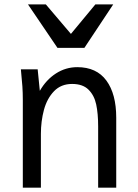

<svg xmlns="http://www.w3.org/2000/svg" viewBox="-20 -872 640 892"><path d="M77 -550H155L165 -450Q194.5 -501.5 240 -530.8Q285.5 -560 339 -560Q428.5 -560 474.2 -497.8Q520 -435.5 520 -325V0H436V-285Q436 -344 427 -386.5Q418 -429 391.2 -455.5Q364.5 -482 315 -482Q263.5 -482 231 -448.2Q198.5 -414.5 184.2 -361.8Q170 -309 170 -250V0H86V-407Q86 -441.5 84 -470.5Q82 -499.5 77 -550ZM110 -851.5H193L309.5 -714.5L423 -851.5H506L372 -649.5H247Z"/></svg>

Font: JuliaMono
Style: Regular
Weight: 400
Monospace: yes
Designer: cormullion
Foundry: corm
Version: Version 0.055; ttfautohint (v1.8.4)